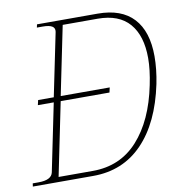

<svg xmlns="http://www.w3.org/2000/svg" viewBox="-95 -772 785 845"><g transform="rotate(-10 297.5 -350.0)"><path d="M611 -472Q611 -415 598 -350Q563 -182 475 -91Q387 0 254 0H-16L-14 -14H12Q70 -14 77 -47L139 -349H68L73 -371H143L201 -653Q204 -670 191 -678Q178 -686 149 -686H123L126 -700H397Q503 -700 557 -641.5Q611 -583 611 -472ZM582 -469Q582 -569 535 -623.5Q488 -678 393 -678H237L174 -371H393L388 -349H170L103 -22H256Q379 -22 458 -109.5Q537 -197 568 -350Q582 -417 582 -469Z"/></g></svg>

Font: Taviraj Thin
Style: Italic
Weight: 250
Italic angle: -12°
Designer: Katatrad Team
Foundry: CadsonDemak
Version: Version 1.001